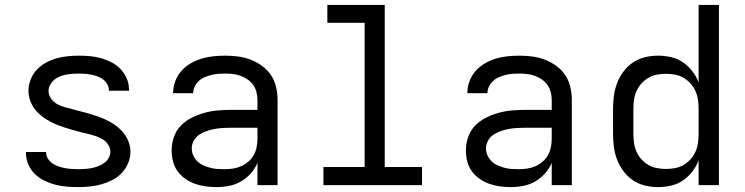

<svg xmlns="http://www.w3.org/2000/svg" viewBox="-20 -755 3040 783"><path d="M299 8Q275 8 251.5 6Q228 4 205 -2Q182 -8 160.5 -18.5Q139 -29 122 -45.5Q105 -62 95.5 -84.5Q86 -107 86 -130V-135H168V-134Q168 -120 175.5 -108Q183 -96 194 -88.5Q205 -81 218 -76.5Q231 -72 244.5 -69.5Q258 -67 271.5 -66Q285 -65 299 -65Q313 -65 326.5 -66Q340 -67 353.5 -69.5Q367 -72 380 -77Q393 -82 404.5 -90Q416 -98 423 -110.5Q430 -123 430 -136Q430 -152 420.5 -166Q411 -180 397 -188Q383 -196 367.5 -201Q352 -206 336.5 -209.5Q321 -213 305.5 -217Q290 -221 274.5 -225.5Q259 -230 243.5 -235Q228 -240 213 -246Q198 -252 184 -259.5Q170 -267 157 -276.5Q144 -286 132.5 -297.5Q121 -309 113 -323Q105 -337 100.5 -352.5Q96 -368 96 -384Q96 -407 104.5 -429.5Q113 -452 129 -469.5Q145 -487 165.5 -498.5Q186 -510 208.5 -516.5Q231 -523 254.5 -525.5Q278 -528 301 -528Q324 -528 347 -526Q370 -524 392.5 -517.5Q415 -511 435.5 -500.5Q456 -490 472 -473Q488 -456 497 -434.5Q506 -413 506 -390V-385H424V-387Q424 -400 417.5 -411.5Q411 -423 400.5 -431Q390 -439 377.5 -443.5Q365 -448 352.5 -450.5Q340 -453 327 -454Q314 -455 301 -455Q288 -455 275 -454Q262 -453 249 -450.5Q236 -448 223.5 -443Q211 -438 201 -429.5Q191 -421 184.5 -409Q178 -397 178 -384Q178 -367 188.5 -352.5Q199 -338 214 -330Q229 -322 246 -317.5Q263 -313 279 -309L281 -308Q306 -302 331 -295Q356 -288 380.5 -279.5Q405 -271 428 -258.5Q451 -246 470 -228Q489 -210 500.5 -186Q512 -162 512 -136Q512 -112 502.5 -89.5Q493 -67 476.5 -49.5Q460 -32 438.5 -21Q417 -10 394 -3.5Q371 3 347 5.5Q323 8 299 8Z M863 8Q841 8 818.5 5Q796 2 775 -5.5Q754 -13 735.5 -26Q717 -39 704 -57Q691 -75 685.5 -97Q680 -119 680 -142Q680 -169 689 -195.5Q698 -222 717 -242Q736 -262 761 -274.5Q786 -287 812.5 -294.5Q839 -302 866.5 -304.5Q894 -307 921 -307H1030V-347Q1030 -363 1026 -379Q1022 -395 1013 -408Q1004 -421 990.5 -430.5Q977 -440 962 -445.5Q947 -451 931 -453Q915 -455 899 -455Q885 -455 870.5 -454Q856 -453 842.5 -449.5Q829 -446 815.5 -440.5Q802 -435 791.5 -425.5Q781 -416 774.5 -403Q768 -390 768 -376V-375H686V-377Q686 -401 695 -424.5Q704 -448 720 -466Q736 -484 757.5 -496.5Q779 -509 802.5 -516Q826 -523 850 -525.5Q874 -528 899 -528Q925 -528 951.5 -524.5Q978 -521 1002.5 -511.5Q1027 -502 1049 -486Q1071 -470 1085.5 -448Q1100 -426 1106 -399.5Q1112 -373 1112 -347V0H1030V-91Q1020 -67 1002.5 -47.5Q985 -28 962.5 -15Q940 -2 914.5 3Q889 8 863 8ZM895 -65Q913 -65 930 -67.5Q947 -70 963 -77Q979 -84 992.5 -95.5Q1006 -107 1014.5 -122Q1023 -137 1026.5 -154.5Q1030 -172 1030 -189V-234H921Q905 -234 888 -233Q871 -232 854.5 -229Q838 -226 822.5 -220.5Q807 -215 793 -206Q779 -197 770.5 -182Q762 -167 762 -150Q762 -135 768 -121.5Q774 -108 784.5 -97.5Q795 -87 808.5 -81Q822 -75 836.5 -71Q851 -67 865.5 -66Q880 -65 895 -65Z M1299 0V-74H1467V-662H1315V-735H1549V-74H1701V0Z M2063 8Q2041 8 2018.5 5Q1996 2 1975 -5.5Q1954 -13 1935.5 -26Q1917 -39 1904 -57Q1891 -75 1885.5 -97Q1880 -119 1880 -142Q1880 -169 1889 -195.5Q1898 -222 1917 -242Q1936 -262 1961 -274.5Q1986 -287 2012.5 -294.5Q2039 -302 2066.5 -304.5Q2094 -307 2121 -307H2230V-347Q2230 -363 2226 -379Q2222 -395 2213 -408Q2204 -421 2190.5 -430.5Q2177 -440 2162 -445.5Q2147 -451 2131 -453Q2115 -455 2099 -455Q2085 -455 2070.5 -454Q2056 -453 2042.5 -449.5Q2029 -446 2015.5 -440.5Q2002 -435 1991.5 -425.5Q1981 -416 1974.5 -403Q1968 -390 1968 -376V-375H1886V-377Q1886 -401 1895 -424.5Q1904 -448 1920 -466Q1936 -484 1957.5 -496.5Q1979 -509 2002.5 -516Q2026 -523 2050 -525.5Q2074 -528 2099 -528Q2125 -528 2151.5 -524.5Q2178 -521 2202.5 -511.5Q2227 -502 2249 -486Q2271 -470 2285.5 -448Q2300 -426 2306 -399.5Q2312 -373 2312 -347V0H2230V-91Q2220 -67 2202.5 -47.5Q2185 -28 2162.5 -15Q2140 -2 2114.5 3Q2089 8 2063 8ZM2095 -65Q2113 -65 2130 -67.5Q2147 -70 2163 -77Q2179 -84 2192.5 -95.5Q2206 -107 2214.5 -122Q2223 -137 2226.5 -154.5Q2230 -172 2230 -189V-234H2121Q2105 -234 2088 -233Q2071 -232 2054.5 -229Q2038 -226 2022.5 -220.5Q2007 -215 1993 -206Q1979 -197 1970.5 -182Q1962 -167 1962 -150Q1962 -135 1968 -121.5Q1974 -108 1984.5 -97.5Q1995 -87 2008.5 -81Q2022 -75 2036.5 -71Q2051 -67 2065.5 -66Q2080 -65 2095 -65Z M2663 8Q2636 8 2609.5 1.5Q2583 -5 2561 -20Q2539 -35 2522.5 -57Q2506 -79 2496.5 -104Q2487 -129 2483.5 -156Q2480 -183 2480 -210V-310Q2480 -337 2483.5 -364Q2487 -391 2496.5 -416Q2506 -441 2522.5 -463Q2539 -485 2561 -500Q2583 -515 2609.5 -521.5Q2636 -528 2663 -528Q2690 -528 2716.5 -522Q2743 -516 2765 -501Q2787 -486 2803.5 -464.5Q2820 -443 2829 -419V-735H2912V0H2829V-101Q2820 -77 2803.5 -55.5Q2787 -34 2765 -19Q2743 -4 2716.5 2Q2690 8 2663 8ZM2696 -66Q2715 -66 2733.5 -69.5Q2752 -73 2768 -82.5Q2784 -92 2796.5 -106Q2809 -120 2816.5 -137Q2824 -154 2826.5 -172.5Q2829 -191 2829 -210V-310Q2829 -329 2826.5 -347.5Q2824 -366 2816.5 -383Q2809 -400 2796.5 -414Q2784 -428 2768 -437.5Q2752 -447 2733.5 -450.5Q2715 -454 2696 -454Q2677 -454 2658.5 -450.5Q2640 -447 2624 -437.5Q2608 -428 2595.5 -414Q2583 -400 2575.5 -383Q2568 -366 2565.5 -347.5Q2563 -329 2563 -310V-210Q2563 -191 2565.5 -172.5Q2568 -154 2575.5 -137Q2583 -120 2595.5 -106Q2608 -92 2624 -82.5Q2640 -73 2658.5 -69.5Q2677 -66 2696 -66Z"/></svg>

Font: Iosevka Extended
Style: Regular
Weight: 400
Width: 7
Monospace: yes
Designer: Belleve Invis
Foundry: Belleve Invis
Version: Version 32.5.0; ttfautohint (v1.8.4)